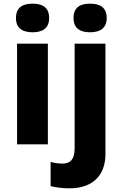

<svg xmlns="http://www.w3.org/2000/svg" viewBox="-20 -787 668 1047"><path d="M158 -767C108 -767 67 -750 67 -689C67 -629 108 -611 158 -611C207 -611 248 -629 248 -689C248 -750 207 -767 158 -767ZM381 -689C381 -629 421 -611 471 -611C520 -611 562 -629 562 -689C562 -750 520 -767 471 -767C421 -767 381 -750 381 -689ZM241 -549H73V0H241ZM357 240C502 240 555 153 555 53V-549H387V22C387 89 357 105 321 105C296 105 279 102 256 96V228C281 235 324 240 357 240Z"/></svg>

Font: Noto Sans Bengali UI ExtraBold
Style: Regular
Weight: 800
Designer: Jelle Bosma - Monotype Design Team
Foundry: Monotype Imaging Inc.
Version: Version 2.003